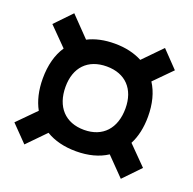

<svg xmlns="http://www.w3.org/2000/svg" viewBox="-112 -778 844 840"><g transform="rotate(20 310.0 -358.0)"><path d="M308 -100C365 -100 414 -113 452 -138L534 -54L609 -132L524 -218C543 -254 553 -299 553 -350C553 -409 540 -460 514 -500L594 -581L520 -658L436 -572C400 -591 357 -601 308 -601C260 -601 218 -592 183 -574L95 -665L21 -588L104 -504C77 -464 63 -412 63 -350C63 -296 74 -249 95 -211L12 -127L86 -51L168 -135C206 -112 253 -100 308 -100ZM309 -200C221 -200 169 -257 169 -350C169 -440 221 -495 309 -495C396 -495 448 -440 448 -350C448 -257 396 -200 309 -200Z"/></g></svg>

Font: Finlandica SemiBold
Style: Regular
Weight: 600
Designer: Niklas Ekholm, Juho Hiilivirta, Jaakko Suomalainen
Foundry: Helsinki Type Studio
Version: Version 2.000;Glyphs 3.2 (3202)